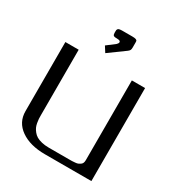

<svg xmlns="http://www.w3.org/2000/svg" viewBox="-185 -917 974 1043"><g transform="rotate(30 302.0 -396.0)"><path d="M373 -771V-739.7Q373 -729.5 370.1 -723.9Q367.2 -718.3 359.4 -712.4L259.3 -639.6L236.8 -674.8L288.6 -714.4Q296.9 -722.7 296.9 -729Q296.9 -739.7 279.3 -739.7Q258.8 -739.7 253.4 -743.9Q248 -748 248 -760.3V-771Q248 -776.4 248.5 -778.8Q249 -781.2 251.7 -784.9Q254.4 -788.6 261.2 -790Q268.1 -791.5 279.3 -791.5H341.8Q356.9 -791.5 363.8 -788.8Q370.6 -786.1 371.8 -782.7Q373 -779.3 373 -771ZM541.5 -583.5V0H250Q156.2 0 98.9 -40.3Q41.5 -80.6 41.5 -149.9V-583.5H125V-172.9Q125 -159.7 125.5 -149.9Q126 -140.1 128.7 -125.5Q131.3 -110.8 136.2 -100.3Q141.1 -89.8 150.4 -78.1Q159.7 -66.4 172.4 -58.8Q185.1 -51.3 205.1 -46.4Q225.1 -41.5 250 -41.5H375Q388.7 -41.5 395.8 -41.7Q402.8 -42 414.6 -43Q426.3 -43.9 432.6 -46.6Q439 -49.3 445.8 -54Q452.6 -58.6 455.6 -65.9Q458.5 -73.2 458.5 -83.5V-583.5Z"/></g></svg>

Font: Gputeks
Style: Regular
Weight: 500
Version: Version 0.9